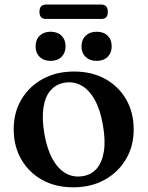

<svg xmlns="http://www.w3.org/2000/svg" viewBox="-20 -788 630 820"><path d="M296.5 -482.5Q372 -482.5 429.2 -451Q486.5 -419.5 518.8 -363.5Q551 -307.5 551 -234.5Q551 -164 518 -108.2Q485 -52.5 427 -20.2Q369 12 292.5 12Q217 12 160 -19.8Q103 -51.5 70.8 -107.5Q38.5 -163.5 38.5 -236Q38.5 -307.5 71.2 -363Q104 -418.5 162 -450.5Q220 -482.5 296.5 -482.5ZM332 -35.5Q370 -41 393.2 -68.2Q416.5 -95.5 423.8 -142.2Q431 -189 419.5 -254Q408.5 -318.5 385 -361Q361.5 -403.5 328.8 -422.2Q296 -441 257 -435Q219.5 -429 196 -402Q172.5 -375 165.5 -328.2Q158.5 -281.5 169.5 -216.5Q180.5 -152 204 -109.5Q227.5 -67 260.2 -48.2Q293 -29.5 332 -35.5ZM196 -528Q167 -528 149.5 -545Q132 -562 132 -590Q132 -618.5 149.5 -635.5Q167 -652.5 196 -652.5Q225.5 -652.5 242.8 -635.5Q260 -618.5 260 -590Q260 -562.5 242.8 -545.2Q225.5 -528 196 -528ZM392.5 -528Q363.5 -528 345.8 -545Q328 -562 328 -590Q328 -618 345.8 -635.2Q363.5 -652.5 392.5 -652.5Q422.5 -652.5 439.8 -635.5Q457 -618.5 457 -590Q457 -562.5 439.8 -545.2Q422.5 -528 392.5 -528ZM148.5 -737.5Q148.5 -753.5 155.8 -761Q163 -768.5 176.5 -768.5H412.5Q426 -768.5 433.2 -761Q440.5 -753.5 440.5 -737.5Q440.5 -721.5 433.2 -714.2Q426 -707 412.5 -707H176.5Q163 -707 155.8 -714.5Q148.5 -722 148.5 -737.5Z"/></svg>

Font: Fraunces Medium
Style: Regular
Weight: 500
Version: Version 1.000;[b76b70a41]